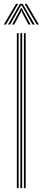

<svg xmlns="http://www.w3.org/2000/svg" viewBox="-31 -971 221 991"><path d="M92.5 0V-800H101.5V0ZM56 0V-800H65.2V0ZM74.2 0V-800H83.5V0ZM-11.2 -844.2 51.8 -951H62.5L-0.2 -844.2ZM10.2 -844.2 72 -951H86.2L148.2 -844.2H137L89.2 -928.8L81.2 -942.5H77.2L69.2 -928.8L21.2 -844.2ZM31.5 -844.2 69.8 -914.5 76.5 -928.5H82L88.5 -914.5L127.2 -844.2H116L82.5 -907.5L80.5 -915.5H78L76 -907.5L42.5 -844.2ZM158.8 -844.2 96 -951H106.8L169.8 -844.2Z"/></svg>

Font: Big Shoulders Inline Display Thin Light
Style: Regular
Weight: 300
Version: Version 2.002